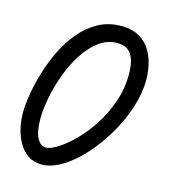

<svg xmlns="http://www.w3.org/2000/svg" viewBox="-103 -758 746 845"><g transform="rotate(15 269.5 -335.0)"><path d="M163 5Q128 5 102 -12.5Q76 -30 59 -59.5Q42 -89 34 -124Q26 -159 26 -195Q26 -230 34 -279Q42 -328 58.5 -382.5Q75 -437 100 -488.5Q125 -540 161 -582.5Q197 -625 243 -650Q289 -675 346 -675Q395 -675 427.5 -656.5Q460 -638 478.5 -608.5Q497 -579 505 -543.5Q513 -508 513 -475Q513 -413 491.5 -346.5Q470 -280 433 -217.5Q396 -155 351 -105Q306 -55 257 -25Q208 5 163 5ZM162 -72Q183 -72 216.5 -93Q250 -114 287.5 -151.5Q325 -189 358 -240Q391 -291 412 -351.5Q433 -412 433 -478Q433 -512 426 -538.5Q419 -565 401 -581.5Q383 -598 348 -598Q303 -598 265 -569.5Q227 -541 197.5 -495Q168 -449 148 -394.5Q128 -340 117.5 -286Q107 -232 107 -189Q107 -129 123 -100.5Q139 -72 162 -72Z"/></g></svg>

Font: Edu QLD Beginner Medium
Style: Regular
Weight: 500
Designer: Tina and Corey Anderson
Foundry: Google for Education
Version: Version 1.003